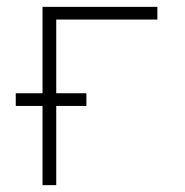

<svg xmlns="http://www.w3.org/2000/svg" viewBox="-20 -540 540 560"><path d="M104 0V-231H26V-268H104V-520H439V-483H144V-268H232V-231H144V0Z"/></svg>

Font: Zed Sans Extralight
Style: Regular
Weight: 200
Designer: Belleve Invis
Foundry: Belleve Invis
Version: Version 1.0.0; ttfautohint (v1.8.4)